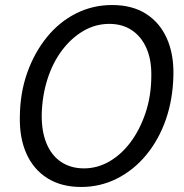

<svg xmlns="http://www.w3.org/2000/svg" viewBox="-20 -732 733 764"><path d="M303 12Q224 12 168.5 -23Q113 -58 85 -121Q57 -184 59 -268Q60 -363 88.5 -443Q117 -523 166.5 -584Q216 -645 282.5 -678.5Q349 -712 426 -712Q506 -712 561 -677Q616 -642 644 -579Q672 -516 670 -432Q668 -337 640 -256.5Q612 -176 562 -115.5Q512 -55 445.5 -21.5Q379 12 303 12ZM314 -62Q368 -62 416 -90Q464 -118 500.5 -167.5Q537 -217 559 -282.5Q581 -348 582 -423Q584 -491 563.5 -538.5Q543 -586 505 -611.5Q467 -637 415 -637Q360 -637 312 -609Q264 -581 227 -532Q190 -483 169 -417.5Q148 -352 146 -277Q145 -210 165 -161.5Q185 -113 223.5 -87.5Q262 -62 314 -62Z"/></svg>

Font: DM Sans 20pt
Style: Italic
Weight: 400
Italic angle: -10°
Version: Version 4.004;gftools[0.9.30]